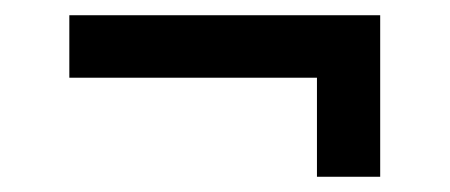

<svg xmlns="http://www.w3.org/2000/svg" viewBox="-20 -421 590 252"><path d="M396 -319H71V-401H479V-189H396Z"/></svg>

Font: Golos UI
Style: Regular
Weight: 400
Designer: A.Korolkova, Vitaly Kuzmin
Foundry: ParaType Ltd
Version: Version 2.000